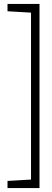

<svg xmlns="http://www.w3.org/2000/svg" viewBox="-20 -838 263 972"><path d="M18 114H180V-818H18V-781L137 -774V71L18 78Z"/></svg>

Font: Advent Pro Light
Style: Regular
Weight: 300
Version: Version 3.000